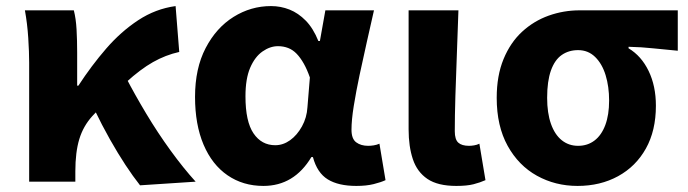

<svg xmlns="http://www.w3.org/2000/svg" viewBox="-20 -598 2264 632"><path d="M76 0V-392Q76 -426 73 -473Q70 -520 62 -564H223Q230 -537 232 -501Q234 -465 234 -425V-316H238Q281 -382 329.5 -438Q378 -494 435 -531.5Q492 -569 558 -578L570 -427Q525 -417 483.5 -393.5Q442 -370 395 -327Q348 -284 284 -216Q254 -183 241 -140Q228 -97 228 -34V0ZM441 12Q418 -17 393 -55Q368 -93 342 -139Q316 -185 290 -239L394 -344Q423 -288 461 -224.5Q499 -161 541.5 -102.5Q584 -44 624 0Z M847 14Q780 14 729 -21Q678 -56 650 -122Q622 -188 622 -279Q622 -373 657 -440Q692 -507 749 -542.5Q806 -578 872 -578Q904 -578 933 -566.5Q962 -555 986.5 -530Q1011 -505 1028 -463H1033L1051 -564H1211Q1200 -515 1187.5 -460Q1175 -405 1163.5 -350.5Q1152 -296 1144.5 -249.5Q1137 -203 1137 -171Q1137 -141 1152.5 -129.5Q1168 -118 1192 -118Q1200 -118 1210 -119.5Q1220 -121 1229 -125L1249 -5Q1234 2 1210 8Q1186 14 1153 14Q1094 14 1059 -7.5Q1024 -29 1010 -81H1005Q948 14 847 14ZM886 -120Q912 -120 935 -136.5Q958 -153 974 -182Q990 -211 992 -245L1000 -343Q991 -369 980 -388.5Q969 -408 956.5 -421Q944 -434 928.5 -440Q913 -446 895 -446Q869 -446 844 -428.5Q819 -411 803.5 -375Q788 -339 788 -281Q788 -198 814.5 -159Q841 -120 886 -120Z M1482 14Q1421 14 1387 -9Q1353 -32 1339 -74Q1325 -116 1325 -172V-564H1489Q1487 -498 1484 -424Q1481 -350 1479 -282.5Q1477 -215 1477 -166Q1477 -139 1488.5 -128.5Q1500 -118 1524 -118Q1531 -118 1540.5 -119.5Q1550 -121 1558 -125L1578 -5Q1560 3 1538.5 8.5Q1517 14 1482 14Z M1881 14Q1808 14 1747.5 -19.5Q1687 -53 1651 -118Q1615 -183 1615 -276Q1615 -349 1637.5 -403.5Q1660 -458 1698.5 -493.5Q1737 -529 1786 -546.5Q1835 -564 1888 -564H2211V-431Q2165 -435 2129 -439Q2093 -443 2049 -444V-439Q2091 -414 2115 -364.5Q2139 -315 2139 -250Q2139 -168 2106 -109Q2073 -50 2014.5 -18Q1956 14 1881 14ZM1883 -118Q1914 -118 1937 -135.5Q1960 -153 1972.5 -186.5Q1985 -220 1985 -267Q1985 -313 1973.5 -350.5Q1962 -388 1939 -410.5Q1916 -433 1883 -433Q1852 -433 1829 -417Q1806 -401 1793.5 -366Q1781 -331 1781 -276Q1781 -226 1793.5 -190.5Q1806 -155 1829 -136.5Q1852 -118 1883 -118Z"/></svg>

Font: Noto Sans JP ExtraBold
Style: Regular
Weight: 800
Designer: Ryoko NISHIZUKA  (kana, bopomofo & ideographs); Paul D. Hunt (Latin, Greek & Cyrillic); Sandoll Communications , Soo-you
Foundry: Adobe
Version: Version 2.004-H2;hotconv 1.0.118;makeotfexe 2.5.65603